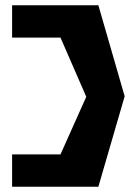

<svg xmlns="http://www.w3.org/2000/svg" viewBox="-20 -640 514 730"><path d="M354 70 454 -274 354 -620H26V-497H210L308 -272L210 -53H26V70Z"/></svg>

Font: Charger
Style: Hemi
Weight: 900
Designer: Jasper
Foundry: Cannot Into Space Fonts
Version: Version 0.99